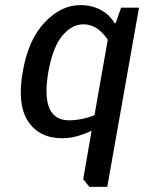

<svg xmlns="http://www.w3.org/2000/svg" viewBox="-20 -530 575 750"><path d="M329 200 305 170 338 -20Q322 -11 303 -5Q264 10 223 10Q133 10 89.5 -56.5Q46 -123 69 -250Q90 -374 154 -442Q218 -510 294 -510Q355 -510 398 -475Q418 -457 427 -440H432L453 -500H523L399 200ZM250 -60Q282 -60 320 -70Q337 -75 349 -80L401 -375Q392 -389 376 -405Q344 -435 306 -435Q260 -435 223 -390Q186 -345 169 -250Q136 -60 250 -60Z"/></svg>

Font: Scada
Style: Italic
Weight: 400
Italic angle: -10°
Designer: Jovanny Lemonad
Foundry: Jovanny Lemonad
Version: Version 4.100;PS 004.100;hotconv 1.0.88;makeotf.lib2.5.64775